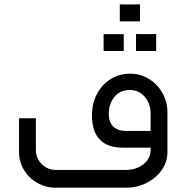

<svg xmlns="http://www.w3.org/2000/svg" viewBox="-20 -873 871 893"><path d="M584.1 -530.3Q536.5 -530.3 497.1 -506.7Q457.7 -483.1 434.1 -441.7Q410.5 -400.3 407.9 -349.5Q405.8 -297.1 420.8 -260.2Q435.9 -223.3 468.8 -204.7Q501.8 -186.1 553.1 -186.1H680.4V-173.1Q680.4 -147.6 664.9 -126.9Q649.3 -106.3 623.2 -94.5Q597 -82.7 566.6 -82.7H239.4Q213.8 -82.7 192.8 -95.1Q171.7 -107.5 159.3 -128.8Q146.9 -150.1 146.9 -175.4V-322.9H68.5V-166.2Q68.5 -120.7 91.4 -82.8Q114.3 -44.8 153.6 -22.4Q192.9 0 239.4 0H566.6Q618 0 662.1 -22.4Q706.3 -44.8 732.5 -82.6Q758.7 -120.3 758.7 -165.2V-350Q758.7 -398 736 -439.5Q713.2 -481 673.2 -505.6Q633.3 -530.3 584.1 -530.3ZM569.2 -263.9Q524.3 -263.9 503.7 -287.7Q483.1 -311.4 486.4 -355.3Q488.8 -394.4 514 -424.4Q539.3 -454.4 584.1 -454.4Q612.7 -454.4 634.7 -439.4Q656.7 -424.5 668.6 -399.8Q680.4 -375.2 680.4 -347.2V-263.9ZM555.6 -635.8Q555.6 -659.7 555.6 -675.3Q555.6 -690.9 555.6 -714.4Q533.5 -714.4 520.2 -714.4Q506.9 -714.4 491.7 -714.4Q480.2 -714.4 461.9 -714.4Q461.9 -690.9 461.9 -675.3Q461.9 -659.7 461.9 -635.8Q461.9 -635.8 479.3 -635.8Q496.8 -635.8 525.3 -635.8Q525.3 -635.8 555.6 -635.8ZM706.3 -635.8Q706.3 -659.7 706.3 -675.3Q706.3 -691.4 706.3 -714.8Q684.3 -714.4 670.7 -714.4Q657.2 -714.4 642 -714.4Q631 -714.8 612.6 -714.8Q612.6 -691.4 612.6 -675.3Q612.6 -659.7 612.6 -635.8Q612.6 -635.8 629.8 -635.8Q647.1 -635.8 675.6 -635.8Q675.6 -635.8 706.3 -635.8ZM631 -773.6Q631 -797.5 631 -813.2Q631 -829.2 631 -852.7Q608.9 -852.2 595.4 -852.2Q581.8 -852.2 567.1 -852.2Q555.6 -852.7 537.2 -852.7Q537.2 -829.2 537.2 -813.2Q537.2 -797.5 537.2 -773.6Q537.2 -773.6 554.5 -773.6Q571.7 -773.6 600.6 -773.6Q600.6 -773.6 631 -773.6Z"/></svg>

Font: Arad-FD-VF Thin
Style: Regular
Weight: 100
Designer: Mohammad Darvishi
Version: Version 1.010;September 21, 2024;FontCreator 15.0.0.2992 64-